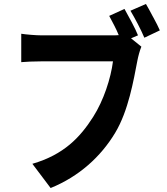

<svg xmlns="http://www.w3.org/2000/svg" viewBox="-20 -889 840 967"><path d="M785 -736C778 -753 766 -776 753 -800L748 -809C737 -831 724 -853 715 -869L637 -835C659 -798 690 -740 707 -699L785 -736ZM560 -220C627 -331 653 -486 672 -584C676 -605 684 -635 692 -654L640 -696L675 -711C661 -747 628 -806 607 -844L530 -809C545 -780 565 -745 578 -712C564 -711 557 -711 547 -711H188C162 -711 112 -715 87 -719V-576C107 -578 151 -580 188 -580H549C538 -494 502 -383 449 -300C384 -198 302 -110 143 -64L235 58C378 0 488 -100 560 -220Z"/></svg>

Font: Glow Sans TC Compressed
Style: Bold
Weight: 700
Width: 2
Designer: Ryoko NISHIZUKA (kana, bopomofo & ideographs); Paul D. Hunt (Latin, Greek & Cyrillic); Sandoll Communications, Soo-young
Version: Version 0.93